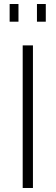

<svg xmlns="http://www.w3.org/2000/svg" viewBox="-20 -936 277 956"><path d="M93 0V-710H144V0ZM28 -828V-916H72V-828ZM164 -828V-916H208V-828Z"/></svg>

Font: Raleway Light
Style: Regular
Weight: 300
Designer: Matt McInerney, Pablo Impallari, Rodrigo Fuenzalida
Foundry: Matt McInerney, Pablo Impallari, Rodrigo Fuenzalida
Version: Version 4.026